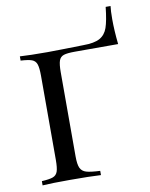

<svg xmlns="http://www.w3.org/2000/svg" viewBox="-86 -828 694 891"><g transform="rotate(-10 261.5 -382.5)"><path d="M494 -703Q494 -651 501 -585H297Q261 -585 244.5 -579.5Q228 -574 222 -557Q216 -540 216 -502V-106Q216 -68 224 -51Q232 -34 252 -28Q272 -22 317 -20V0Q265 -3 170 -3Q84 -3 42 0V-20Q78 -22 94.5 -28Q111 -34 117 -51Q123 -68 123 -106V-502Q123 -540 117 -557Q111 -574 94.5 -580Q78 -586 42 -588V-608Q87 -605 172 -605L244 -606Q308 -608 340 -608Q393 -608 419 -622.5Q445 -637 456 -668.5Q467 -700 474 -765H497Q494 -743 494 -703Z"/></g></svg>

Font: Playfair Display SC
Style: Regular
Weight: 400
Designer: Claus Eggers Sørensen
Foundry: Claus Eggers Sørensen
Version: Version 1.200; ttfautohint (v1.6)